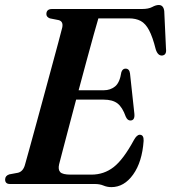

<svg xmlns="http://www.w3.org/2000/svg" viewBox="-26 -736 684 768"><path d="M353.5 0H14Q-5.5 0 -5.5 -18Q-5.5 -33 11 -38.5L46 -45Q66 -50 73.5 -75.5Q79.5 -96 91.2 -139Q103 -182 118.2 -237.5Q133.5 -293 149.5 -352.5Q165.5 -412 180.5 -467Q195.5 -522 206.8 -564.2Q218 -606.5 223 -626Q228 -650 209 -655.5L173.5 -662.5Q159.5 -668 159.5 -679.5Q159.5 -700 182.5 -700H542Q568 -700 582.8 -708Q597.5 -716 609 -716Q628 -716 631 -691.5L638 -540.5Q641 -516.5 623.5 -514Q605.5 -512 597 -538.5Q584.5 -588.5 570.2 -615.2Q556 -642 536.8 -652.2Q517.5 -662.5 490 -662.5H367.5Q361.5 -642 349 -597.8Q336.5 -553.5 320.8 -495Q305 -436.5 288.5 -375H389.5Q415 -375 434 -390Q453 -405 459.5 -447.5Q464.5 -461.5 476 -461.5Q491.5 -461.5 494 -442.5L511.5 -281Q514 -254.5 496 -254Q484 -253.5 477 -269.5Q463.5 -307.5 443.8 -322.5Q424 -337.5 388.5 -337.5H278.5Q263 -279 249 -226Q235 -173 224.8 -134Q214.5 -95 210.5 -79Q205.5 -57.5 215 -47.5Q224.5 -37.5 257 -37.5H339.5Q390 -37.5 428.8 -67.8Q467.5 -98 510 -176.5Q521.5 -197 533 -197Q549.5 -197 548.5 -172.5Q542.5 -88 506.5 -37.8Q470.5 12.5 419.5 12.5Q402.5 12.5 387.8 6.2Q373 0 353.5 0Z"/></svg>

Font: Fraunces 144pt S050 SemiBold
Style: Italic
Weight: 600
Italic angle: -16°
Version: Version 1.000; ttfautohint (v1.8.3)